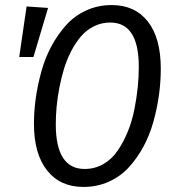

<svg xmlns="http://www.w3.org/2000/svg" viewBox="-20 -719 676 751"><path d="M417 -699.2Q507.8 -699.2 558.3 -634.8Q608.9 -570.3 608.9 -450.2Q608.9 -399.4 601.8 -347.7Q594.7 -295.9 580.1 -243.2Q565.4 -190.4 540.8 -145Q516.1 -99.6 483.6 -64.2Q451.2 -28.8 405.5 -8.3Q359.9 12.2 306.2 12.2Q215.3 12.2 164.1 -52.5Q112.8 -117.2 112.8 -234.9Q112.8 -284.7 120.1 -336.2Q127.4 -387.7 142.1 -440.4Q156.7 -493.2 181.6 -539.1Q206.5 -585 239 -621.1Q271.5 -657.2 317.4 -678.2Q363.3 -699.2 417 -699.2ZM84 -693.8 168 -688 110.8 -496.1H55.2ZM411.1 -630.9Q377.4 -630.9 348.1 -616.5Q318.8 -602.1 297.6 -577.6Q276.4 -553.2 259 -520Q241.7 -486.8 230.7 -450.9Q219.7 -415 212.2 -375.7Q204.6 -336.4 201.4 -301Q198.2 -265.6 198.2 -232.9Q198.2 -58.1 311 -58.1Q351.1 -58.1 384.5 -77.4Q418 -96.7 440.4 -129.9Q462.9 -163.1 479.5 -203.4Q496.1 -243.7 505.4 -290Q514.6 -336.4 518.8 -377.7Q522.9 -418.9 522.9 -458Q522.9 -630.9 411.1 -630.9Z"/></svg>

Font: Fira Sans Compressed Book
Style: Italic
Weight: 350
Width: 3
Italic angle: -8°
Designer: Carrois Corporate & Edenspiekermann AG
Foundry: Carrois Corporate GbR & Edenspiekermann AG
Version: Version 4.203;PS 004.203;hotconv 1.0.88;makeotf.lib2.5.64775